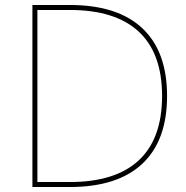

<svg xmlns="http://www.w3.org/2000/svg" viewBox="-20 -750 745 770"><path d="M110 -730H260Q451 -730 550.5 -637Q650 -544 650 -365Q650 -186 550.5 -93Q451 0 260 0H110ZM260 -20Q443 -20 536.5 -107Q630 -194 630 -365Q630 -536 536.5 -623Q443 -710 260 -710H130V-20Z"/></svg>

Font: Enso Thin
Style: Regular
Weight: 100
Designer: Coji Morishita
Foundry: UNDERFOREST DESIGN
Version: Version 1.000